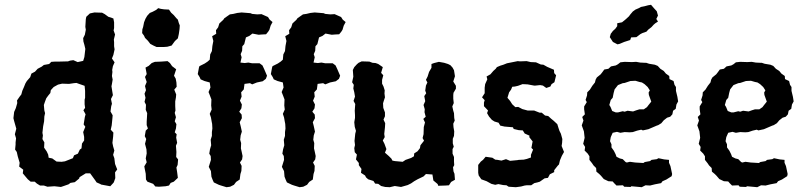

<svg xmlns="http://www.w3.org/2000/svg" viewBox="-20 -766 3378 801"><path d="M178 13 163 8H147L134 0L125 -8H108L96 -18L85 -31L75 -43L77 -58L60 -71L62 -87L54 -114L50 -132L43 -142L45 -163V-172L47 -189L42 -206L48 -229L39 -261L36 -273L39 -299L46 -315L52 -336L51 -347L62 -363L69 -372L73 -387L80 -403L86 -418L92 -428L106 -444L111 -459L126 -467L137 -479L154 -488L163 -495L185 -499L194 -508L209 -509H225L264 -510L272 -513L286 -515L304 -507L327 -512L332 -528L334 -545L336 -562L332 -579L328 -593L327 -607L334 -621L338 -642L336 -654L338 -686L340 -696L355 -710L374 -714L406 -713L417 -707L432 -696L453 -689L456 -673V-649L454 -639L460 -622L455 -601L456 -590V-573L458 -560L453 -537L447 -522L458 -506L451 -490L448 -474L449 -466L447 -449L450 -434L447 -416L445 -406L449 -381L451 -369L443 -353L447 -333L444 -323L441 -301L450 -285L449 -273L446 -243L442 -225L453 -213L452 -196L449 -170L452 -155L457 -138L452 -120L457 -106L460 -82L469 -59L460 -47L461 -23L455 -6L453 -3L440 11L402 4L399 2L383 -5L377 -14L356 -43H338L312 -27L310 -21L292 -6L274 -3L266 3L243 11L234 14L207 11ZM237 -91 251 -93 284 -106 289 -118 305 -125 313 -142 320 -147 322 -167 331 -180V-195L327 -215L336 -237L329 -247L334 -278L337 -289L328 -306L335 -316L333 -331V-350L335 -358V-387L333 -408L310 -416L299 -420L288 -419L268 -416L239 -417L222 -413L204 -403L192 -390L190 -378L181 -367L173 -356L167 -340L163 -328L165 -305L168 -294L165 -280L164 -260L160 -239L157 -212L159 -201L157 -186L165 -172L164 -150L175 -134L181 -121L183 -108L198 -105L216 -92Z M633 -570 620 -576 607 -583 597 -596 585 -608 581 -617 573 -628 574 -644 577 -653 581 -673 587 -688 594 -700 605 -712 617 -717 632 -725 640 -732 651 -729 665 -727 685 -726 694 -713 705 -703 715 -691 722 -684 726 -670 730 -660 729 -645 726 -624 722 -606 710 -595 704 -587 696 -576 678 -571 664 -570ZM643 13 628 12 619 1 595 -8 589 -17 588 -41 584 -61 582 -72 592 -89 588 -105 592 -126 591 -143 585 -166 590 -186 584 -198 588 -221 597 -230 592 -244V-259L593 -275L594 -294L588 -308L589 -329L583 -341L587 -358L583 -375L589 -390L585 -407L592 -424L585 -445L592 -457L587 -484L600 -491L613 -503L626 -508L652 -509L679 -511L689 -503L698 -490L715 -477L706 -450L713 -438L716 -422L717 -404L707 -392L715 -372L714 -360L711 -343V-324L712 -305L709 -295L714 -277L709 -260L716 -248L714 -230L709 -214L717 -206L715 -192L719 -170L714 -158L716 -132L715 -111L723 -101L721 -78L716 -67L719 -48L722 -24L705 -8L692 -3L685 8L671 11Z M940 13 925 15 902 8 893 5 872 -5 867 -16 862 -29 860 -52 851 -70 860 -99 859 -115 853 -125 856 -143 861 -160 859 -183 864 -199V-215L866 -230L865 -249L863 -259L860 -276L855 -291L863 -309L861 -326L862 -351L856 -367L850 -382L858 -401L855 -422L833 -428L817 -435L813 -444L805 -457L810 -484L812 -490L834 -501L846 -509L855 -517L857 -539L864 -553L866 -574L870 -595L865 -615L882 -625L881 -640L890 -652L895 -668L912 -684L916 -690L939 -706L953 -708L970 -712L988 -714L1025 -711L1032 -708L1053 -706L1071 -707L1098 -695L1105 -684L1117 -674L1109 -659L1104 -642L1099 -634L1090 -623L1071 -622L1059 -621L1033 -626L1020 -616L1006 -610L999 -582L991 -573L990 -554L984 -540L988 -527L983 -505L1001 -503L1016 -505L1032 -502H1063L1075 -493L1082 -478L1094 -450L1089 -437L1076 -427L1052 -422L1032 -414L1023 -419L1000 -416L997 -393L986 -381L988 -363L981 -346L989 -330L987 -314L978 -300L988 -288L989 -273L980 -256L984 -240L989 -217L984 -201L982 -183L986 -169L985 -147L988 -134L992 -115L990 -101L981 -88L988 -74L987 -53L983 -40L980 -17L965 -7L956 5Z M1245 13 1230 15 1207 8 1198 5 1177 -5 1172 -16 1167 -29 1165 -52 1156 -70 1165 -99 1164 -115 1158 -125 1161 -143 1166 -160 1164 -183 1169 -199V-215L1171 -230L1170 -249L1168 -259L1165 -276L1160 -291L1168 -309L1166 -326L1167 -351L1161 -367L1155 -382L1163 -401L1160 -422L1138 -428L1122 -435L1118 -444L1110 -457L1115 -484L1117 -490L1139 -501L1151 -509L1160 -517L1162 -539L1169 -553L1171 -574L1175 -595L1170 -615L1187 -625L1186 -640L1195 -652L1200 -668L1217 -684L1221 -690L1244 -706L1258 -708L1275 -712L1293 -714L1330 -711L1337 -708L1358 -706L1376 -707L1403 -695L1410 -684L1422 -674L1414 -659L1409 -642L1404 -634L1395 -623L1376 -622L1364 -621L1338 -626L1325 -616L1311 -610L1304 -582L1296 -573L1295 -554L1289 -540L1293 -527L1288 -505L1306 -503L1321 -505L1337 -502H1368L1380 -493L1387 -478L1399 -450L1394 -437L1381 -427L1357 -422L1337 -414L1328 -419L1305 -416L1302 -393L1291 -381L1293 -363L1286 -346L1294 -330L1292 -314L1283 -300L1293 -288L1294 -273L1285 -256L1289 -240L1294 -217L1289 -201L1287 -183L1291 -169L1290 -147L1293 -134L1297 -115L1295 -101L1286 -88L1293 -74L1292 -53L1288 -40L1285 -17L1270 -7L1261 5Z M1606 15 1587 14 1570 10 1558 1 1545 0 1538 -11 1516 -18 1507 -26 1503 -34 1486 -45 1488 -61 1477 -77V-86L1465 -101L1469 -121L1460 -131L1458 -148L1461 -161L1459 -178L1462 -208L1465 -220L1460 -237L1458 -256L1461 -274V-286L1460 -304L1461 -319L1462 -332L1455 -345L1461 -363L1458 -381L1454 -397L1456 -412L1449 -423L1454 -446L1452 -474L1458 -486L1469 -498L1476 -504L1489 -510L1521 -509L1534 -504L1547 -503L1558 -499L1577 -486L1570 -462L1579 -452L1574 -433V-417L1580 -405L1585 -389L1584 -376L1586 -360L1581 -345L1578 -335L1579 -316L1586 -297V-281L1580 -267L1587 -252L1586 -235L1583 -207L1585 -194L1577 -180L1584 -166L1592 -144L1586 -129L1602 -115L1613 -104L1617 -96L1627 -94L1660 -91L1672 -99L1695 -107L1707 -114L1708 -126L1722 -135L1732 -148L1734 -160L1749 -179L1743 -190L1747 -206L1748 -236L1753 -255L1746 -270L1756 -279L1751 -298L1752 -310L1747 -328L1754 -344L1750 -365L1758 -377L1754 -388L1757 -409L1763 -422L1757 -433L1764 -447L1770 -466L1780 -483V-499L1791 -503L1811 -508L1833 -504L1849 -499L1859 -494L1868 -484L1874 -473L1878 -448L1871 -426L1882 -408V-396L1872 -379L1871 -370V-354L1873 -336L1867 -322L1871 -304L1874 -294L1875 -274L1877 -263L1871 -250L1872 -235L1875 -218L1874 -199L1869 -187V-168L1873 -154L1868 -144V-125L1874 -111V-92L1875 -77L1870 -68L1872 -51L1876 -41L1878 -16L1862 -7L1853 7L1839 8L1808 9L1806 2L1788 -13L1784 -38L1757 -40L1747 -30L1722 -18L1708 -10L1695 -1L1681 6L1667 10L1653 14L1627 10Z M2030 1 2010 -10 1988 -18 1977 -34 1975 -45V-78L1986 -92L1995 -99L2006 -112L2034 -108L2046 -100L2056 -99L2072 -96L2091 -102L2108 -95L2139 -98L2144 -99L2165 -100L2178 -103L2195 -109V-120L2204 -142L2197 -149L2202 -176L2188 -194L2189 -200L2169 -209L2161 -222L2144 -223L2123 -228L2120 -235L2085 -238L2067 -242L2060 -254L2043 -259L2032 -266L2020 -280L2012 -294L2016 -305L1999 -323V-338L2002 -348L1991 -360L2002 -377V-400L2004 -415L2013 -435L2010 -447L2026 -456L2038 -470L2048 -479L2053 -486L2067 -492L2080 -496L2095 -502L2110 -505L2140 -511L2149 -510L2177 -511L2194 -507L2216 -506L2236 -497L2247 -496L2263 -487L2291 -475L2292 -461L2300 -452L2293 -423L2281 -415L2276 -405L2259 -399L2245 -409L2233 -411L2214 -409H2208L2181 -414L2160 -415L2141 -408L2128 -405L2117 -404L2112 -392L2104 -381L2097 -358L2108 -345L2117 -331L2130 -319L2142 -320L2159 -311L2181 -305H2208L2231 -296H2240L2254 -284L2267 -282L2279 -271L2290 -262L2305 -248L2310 -232L2314 -220L2320 -208L2326 -186L2325 -170L2323 -157L2333 -132L2324 -116L2316 -97L2312 -80L2307 -75L2292 -56V-48L2274 -39L2266 -24L2252 -22L2232 -8L2222 -5L2209 -2L2196 7H2177L2169 8L2154 12L2132 15L2102 13L2093 7L2079 6L2059 2L2046 5Z M2584 13 2579 7 2552 8 2542 -2 2536 -9 2518 -10 2499 -19 2487 -33 2480 -40 2468 -50 2467 -65 2456 -76 2450 -85 2439 -99V-114L2432 -125L2419 -138L2421 -153L2413 -166L2419 -191L2416 -218L2407 -243L2414 -263L2409 -278L2420 -289L2417 -310V-322L2428 -340L2423 -349L2429 -368L2430 -381L2441 -392L2451 -408L2462 -422L2465 -434L2470 -443L2486 -456L2493 -465L2501 -476L2518 -479L2529 -489L2549 -493L2558 -498L2568 -506L2586 -508L2616 -507L2634 -508L2651 -505L2671 -504H2676L2688 -500L2712 -496L2724 -491L2735 -479L2749 -470L2758 -459L2772 -449L2773 -436L2790 -428L2794 -412L2800 -403V-387L2806 -362L2809 -343L2802 -330L2799 -312L2788 -304L2785 -289L2776 -279L2763 -275L2749 -264L2739 -252L2726 -244L2720 -242L2699 -233L2685 -227L2662 -222L2655 -225L2638 -221L2620 -215L2607 -214L2586 -215L2568 -212L2554 -216L2536 -212L2528 -194L2525 -177L2531 -164V-151L2541 -137L2548 -123L2552 -112L2566 -105L2578 -102L2590 -90L2595 -88L2608 -91L2630 -88L2664 -86L2670 -90L2692 -94L2698 -99L2720 -102L2727 -106L2751 -101L2771 -99V-87L2777 -73L2784 -40L2782 -31L2760 -17L2744 -10L2738 -2L2712 3L2692 8L2673 7L2657 15L2647 14L2614 11L2611 14ZM2549 -297H2558L2578 -302L2586 -300L2598 -304L2621 -301L2635 -306L2648 -310H2666L2679 -319L2685 -327L2697 -342L2687 -370L2686 -380L2691 -389L2682 -403L2669 -415L2658 -422L2648 -424L2631 -429L2610 -428L2586 -420L2578 -419L2558 -411L2551 -402L2544 -393L2540 -378L2536 -358L2528 -349L2522 -328L2527 -320L2534 -303ZM2556 -581 2537 -591 2524 -611 2528 -625 2537 -637 2547 -646 2555 -657V-669L2575 -673L2591 -686L2604 -698L2609 -705L2620 -718L2631 -726L2645 -732L2654 -737L2669 -740L2684 -744L2696 -746L2709 -731L2720 -719L2725 -701L2718 -687L2725 -676L2714 -669L2707 -663L2698 -653L2684 -642L2677 -634L2660 -628L2652 -624L2635 -611L2613 -610L2609 -599L2584 -591L2565 -583Z M3066 13 3061 7 3034 8 3024 -2 3018 -9 3000 -10 2981 -19 2969 -33 2962 -40 2950 -50 2949 -65 2938 -76 2932 -85 2921 -99V-114L2914 -125L2901 -138L2903 -153L2895 -166L2901 -191L2898 -218L2889 -243L2896 -263L2891 -278L2902 -289L2899 -310V-322L2910 -340L2905 -349L2911 -368L2912 -381L2923 -392L2933 -408L2944 -422L2947 -434L2952 -443L2968 -456L2975 -465L2983 -476L3000 -479L3011 -489L3031 -493L3040 -498L3050 -506L3068 -508L3098 -507L3116 -508L3133 -505L3153 -504H3158L3170 -500L3194 -496L3206 -491L3217 -479L3231 -470L3240 -459L3254 -449L3255 -436L3272 -428L3276 -412L3282 -403V-387L3288 -362L3291 -343L3284 -330L3281 -312L3270 -304L3267 -289L3258 -279L3245 -275L3231 -264L3221 -252L3208 -244L3202 -242L3181 -233L3167 -227L3144 -222L3137 -225L3120 -221L3102 -215L3089 -214L3068 -215L3050 -212L3036 -216L3018 -212L3010 -194L3007 -177L3013 -164V-151L3023 -137L3030 -123L3034 -112L3048 -105L3060 -102L3072 -90L3077 -88L3090 -91L3112 -88L3146 -86L3152 -90L3174 -94L3180 -99L3202 -102L3209 -106L3233 -101L3253 -99V-87L3259 -73L3266 -40L3264 -31L3242 -17L3226 -10L3220 -2L3194 3L3174 8L3155 7L3139 15L3129 14L3096 11L3093 14ZM3031 -297H3040L3060 -302L3068 -300L3080 -304L3103 -301L3117 -306L3130 -310H3148L3161 -319L3167 -327L3179 -342L3169 -370L3168 -380L3173 -389L3164 -403L3151 -415L3140 -422L3130 -424L3113 -429L3092 -428L3068 -420L3060 -419L3040 -411L3033 -402L3026 -393L3022 -378L3018 -358L3010 -349L3004 -328L3009 -320L3016 -303Z"/></svg>

Font: Winky Rough Medium
Style: Regular
Weight: 500
Designer: Simon Atzbach
Foundry: typofactur
Version: Version 1.206; ttfautohint (v1.8.4.7-5d5b)